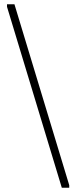

<svg xmlns="http://www.w3.org/2000/svg" viewBox="-20 -802 359 904"><path d="M48 -782 306 70V82H271L13 -770V-782Z"/></svg>

Font: Phudu Light SemiBold
Style: Regular
Weight: 600
Version: Version 1.005;gftools[0.9.23]